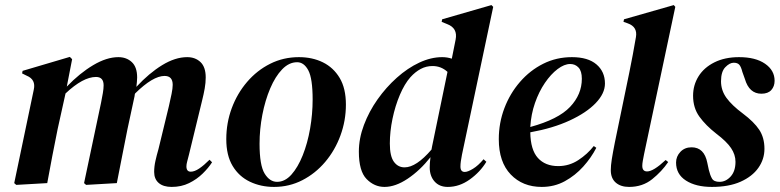

<svg xmlns="http://www.w3.org/2000/svg" viewBox="-20 -721 3070 756"><path d="M166 0 44 7 36 0 113 -368Q122 -408 85 -423L67 -432L69 -442L255 -497L264 -488L243 -380Q294 -433 347 -464.5Q400 -496 446 -496Q478 -496 499 -476.5Q520 -457 520 -416Q520 -407 519 -398Q518 -389 517 -379Q567 -433 618.5 -464.5Q670 -496 717 -496Q749 -496 769.5 -476.5Q790 -457 790 -416Q790 -395 786 -372.5Q782 -350 776 -326L724 -112Q720 -96 717 -85Q714 -74 714 -66Q714 -45 731 -45Q746 -45 764.5 -57.5Q783 -70 805 -92L815 -82Q801 -60 778 -37.5Q755 -15 724.5 0Q694 15 656 15Q623 15 605 -0.5Q587 -16 587 -44Q587 -65 592 -87.5Q597 -110 604 -134L645 -303Q651 -329 655.5 -351Q660 -373 660 -387Q660 -422 628 -422Q582 -422 512 -353Q511 -351 510.5 -348.5Q510 -346 510 -343L482 -213Q471 -160 461 -107Q451 -54 440 0L319 7L311 0L378 -317Q382 -337 385 -354.5Q388 -372 388 -385Q388 -418 358 -418Q307 -418 238 -353L207 -213Q196 -160 186 -107Q176 -54 166 0Z M1059 15Q1007 15 964 -5.5Q921 -26 896 -67.5Q871 -109 871 -173Q871 -237 892.5 -295Q914 -353 953 -398.5Q992 -444 1044 -470Q1096 -496 1157 -496Q1210 -496 1251.5 -475.5Q1293 -455 1317.5 -414Q1342 -373 1342 -309Q1342 -246 1320.5 -187.5Q1299 -129 1260.5 -83.5Q1222 -38 1170.5 -11.5Q1119 15 1059 15ZM1071 -5Q1102 -5 1127.5 -33.5Q1153 -62 1172 -109.5Q1191 -157 1201 -214.5Q1211 -272 1211 -329Q1211 -412 1194 -444Q1177 -476 1150 -476Q1118 -476 1091 -448Q1064 -420 1044 -373Q1024 -326 1013 -269Q1002 -212 1002 -155Q1002 -70 1022 -37.5Q1042 -5 1071 -5Z M1494 15Q1454 15 1423.5 -16Q1393 -47 1393 -124Q1393 -176 1413 -229Q1433 -282 1466.5 -329.5Q1500 -377 1542.5 -415Q1585 -453 1631 -474.5Q1677 -496 1721 -496Q1741 -496 1759 -490L1774 -565Q1783 -610 1741 -626L1719 -635L1721 -645L1915 -701L1922 -694L1799 -112Q1796 -96 1794.5 -85.5Q1793 -75 1793 -65Q1793 -44 1810 -44Q1822 -44 1842.5 -56.5Q1863 -69 1884 -94L1895 -84Q1871 -44 1830 -14.5Q1789 15 1743 15Q1710 15 1691 -6.5Q1672 -28 1672 -62Q1672 -79 1675 -102Q1634 -50 1585.5 -17.5Q1537 15 1494 15ZM1515 -156Q1515 -106 1531 -84Q1547 -62 1573 -62Q1619 -62 1679 -132Q1680 -137 1681 -143L1742 -438Q1717 -461 1683 -461Q1658 -461 1636.5 -449.5Q1615 -438 1596 -417Q1573 -391 1554.5 -347.5Q1536 -304 1525.5 -253.5Q1515 -203 1515 -156Z M2113 15Q2038 15 1991 -34Q1944 -83 1944 -173Q1944 -237 1966 -295Q1988 -353 2027.5 -398.5Q2067 -444 2119 -470Q2171 -496 2232 -496Q2295 -496 2328.5 -467.5Q2362 -439 2362 -392Q2362 -353 2325.5 -315Q2289 -277 2223 -246.5Q2157 -216 2068 -200Q2069 -131 2098 -99Q2127 -67 2178 -67Q2221 -67 2257 -90.5Q2293 -114 2318 -146L2328 -139Q2308 -100 2276.5 -65Q2245 -30 2204 -7.5Q2163 15 2113 15ZM2225 -469Q2202 -469 2175.5 -449Q2149 -429 2125.5 -394.5Q2102 -360 2086.5 -315.5Q2071 -271 2068 -221Q2178 -251 2224.5 -300Q2271 -349 2271 -411Q2271 -441 2258 -455Q2245 -469 2225 -469Z M2457 15Q2424 15 2404.5 -2Q2385 -19 2385 -51Q2385 -69 2389 -94.5Q2393 -120 2401 -160L2458 -436Q2466 -474 2471.5 -505Q2477 -536 2484 -575Q2491 -615 2452 -629L2435 -635L2437 -645L2633 -701L2639 -694L2516 -114Q2513 -99 2511 -87.5Q2509 -76 2509 -68Q2509 -46 2528 -46Q2553 -46 2601 -91L2611 -83Q2586 -46 2548 -15.5Q2510 15 2457 15Z M2783 15Q2720 15 2681 -10Q2642 -35 2642 -81Q2642 -105 2659 -123Q2676 -141 2703 -141Q2753 -141 2765 -80L2771 -52Q2776 -31 2783.5 -18Q2791 -5 2813 -5Q2838 -5 2857 -26Q2876 -47 2876 -84Q2876 -112 2858.5 -138Q2841 -164 2800 -195Q2759 -227 2734 -261.5Q2709 -296 2709 -344Q2709 -386 2730.5 -420.5Q2752 -455 2793 -475.5Q2834 -496 2890 -496Q2955 -496 2992.5 -470Q3030 -444 3030 -403Q3030 -381 3017 -366.5Q3004 -352 2978 -352Q2930 -352 2913 -410L2903 -438Q2898 -458 2891 -466Q2884 -474 2869 -474Q2853 -474 2836 -456.5Q2819 -439 2819 -401Q2819 -365 2840.5 -335.5Q2862 -306 2905 -274Q2949 -241 2969.5 -210Q2990 -179 2990 -135Q2990 -94 2966 -60Q2942 -26 2896 -5.5Q2850 15 2783 15Z"/></svg>

Font: DeepMind Serif Display
Style: Italic
Weight: 400
Italic angle: -12°
Designer: Frank Grießhammer / Modifications: Colophon Foundry
Foundry: Colophon Foundry
Version: Version 5.003; ttfautohint (v1.8.2)